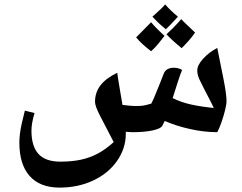

<svg xmlns="http://www.w3.org/2000/svg" viewBox="-20 -736 1101 873"><path d="M251 117Q162 117 115 64.5Q68 12 68 -88Q68 -105 70.5 -126.5Q73 -148 79 -175Q85 -202 93 -233L137 -222Q123 -175 123 -142Q123 -71 155 -36Q187 -1 254 -1Q307 -1 348.5 -10Q390 -19 426 -38.5Q462 -58 497 -90Q463 -156 437.5 -204.5Q412 -253 412 -273Q412 -315 436.5 -347.5Q461 -380 513 -405Q515 -392 518 -371.5Q521 -351 526 -323Q531 -295 537 -259Q554 -257 569 -255.5Q584 -254 597 -254Q617 -254 629 -255.5Q641 -257 668 -265Q676 -279 695 -327Q703 -346 710 -364Q717 -382 724 -400Q729 -414 741 -421Q753 -428 770 -428Q791 -428 808 -418Q801 -402 790 -368Q779 -334 765 -290Q803 -271 848 -261Q893 -251 952 -245Q942 -267 930.5 -288.5Q919 -310 908 -332Q896 -355 886.5 -375.5Q877 -396 877 -416Q877 -440 904 -469.5Q931 -499 968 -518Q975 -484 981.5 -450Q988 -416 995 -383Q1003 -343 1006.5 -317Q1010 -291 1010 -277Q1010 -262 1003.5 -235.5Q997 -209 987.5 -181.5Q978 -154 968 -135Q907 -135 843 -149.5Q779 -164 729 -186L718 -164Q711 -151 674 -143Q655 -139 633 -137Q611 -135 585 -135Q577 -135 568.5 -135.5Q560 -136 552 -137V-128Q552 -61 512 -4Q472 53 403 85Q369 101 330.5 109Q292 117 251 117ZM667 -503Q645 -520 628 -535.5Q611 -551 599 -566Q616 -583 633 -600.5Q650 -618 667 -635Q675 -625 690.5 -609Q706 -593 728 -573Q713 -553 698 -535Q683 -517 667 -503ZM806 -517Q785 -534 768 -549.5Q751 -565 737 -580Q752 -594 769 -611Q786 -628 804 -649Q810 -642 826 -627Q842 -612 867 -588Q854 -569 838.5 -551.5Q823 -534 806 -517ZM734 -603Q713 -620 698 -634.5Q683 -649 673 -660Q694 -679 708.5 -692.5Q723 -706 731 -716Q742 -703 756.5 -689Q771 -675 789 -660Q768 -637 754 -622.5Q740 -608 734 -603Z"/></svg>

Font: Noto Naskh Arabic UI
Style: Regular
Weight: 400
Designer: Monotype Design Team, David Williams, Mohamad Dakak and Nizar Qandah
Foundry: Monotype Imaging Inc.
Version: Version 2.014